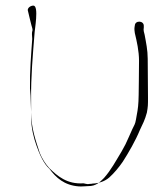

<svg xmlns="http://www.w3.org/2000/svg" viewBox="-20 -699 593 685"><path d="M461 -608 460 -602C459 -595 460 -588 461 -581C468 -552 476 -517 476 -482C476 -481 475 -339 474 -338C473 -313 469 -294 465 -272C462 -255 459 -253 452 -238C451 -237 441 -212 440 -211C432 -192 424 -176 414 -159C394 -126 376 -92 351 -64C336 -49 323 -35 295 -35C285 -35 271 -33 261 -34C209 -38 180 -65 156 -97C136 -115 121 -148 110 -180C100 -208 92 -240 91 -277V-344C90 -425 97 -501 103 -577C103 -591 120 -679 99 -679C90 -679 79 -672 79 -663C79 -663 94 -599 95 -599C96 -596 96 -593 96 -591C93 -582 94 -574 95 -560C91 -503 86 -444 87 -384C88 -375 88 -366 89 -358C89 -358 91 -298 91 -299C91 -242 108 -196 122 -153C130 -133 143 -113 156 -99C185 -71 219 -41 278 -45C284 -43 289 -43 294 -42C294 -43 310 -43 310 -44C335 -45 355 -53 370 -66C387 -81 405 -103 418 -122C438 -153 464 -198 479 -235C489 -256 497 -271 504 -297C508 -319 508 -325 508 -350L507 -489C507 -520 501 -548 496 -575C494 -585 491 -589 493 -601V-607C493 -626 462 -627 461 -608Z"/></svg>

Font: Photofail
Style: Regular
Weight: 400
Foundry: Cannot Into Space Fonts
Version: Version 0.97